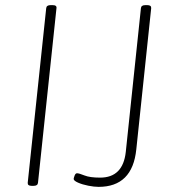

<svg xmlns="http://www.w3.org/2000/svg" viewBox="-20 -722 670 748"><path d="M103 2Q87 2 88 -10L160 -690Q161 -702 177 -702H185Q202 -702 200 -690L128 -10Q127 2 111 2ZM364 6Q347 6 324 1.5Q301 -3 284 -10.5Q267 -18 267 -25Q267 -28 270.5 -37.5Q274 -47 280 -47Q288 -47 309 -38.5Q330 -30 370 -30Q459 -30 470 -130L529 -690Q530 -702 546 -702H554Q570 -702 569 -690L511 -140Q496 6 364 6Z"/></svg>

Font: Asap Semi Condensed Semi Condensed Thin
Style: Italic
Weight: 100
Width: 4
Italic angle: -6°
Designer: Pablo Cosgaya
Foundry: Omnibus-Type
Version: Version 3.001; ttfautohint (v1.8.4.7-5d5b)